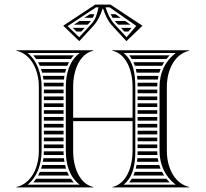

<svg xmlns="http://www.w3.org/2000/svg" viewBox="-20 -820 900 840"><path d="M485.1 -758H464.1C466.7 -752.4 469.5 -747 472.5 -742H508ZM528.2 -728H482.3C483.9 -726 485.6 -724 487.3 -722.1L496.7 -712H551.1ZM555.5 -698H509.6C514.5 -692.7 519.4 -687.3 524.3 -682H541.8ZM393 -758H373.2C365.1 -752.7 357 -747.3 348.9 -742H386.4C388.9 -747.1 391.1 -752.4 393 -758ZM377.6 -728H327.7L303.5 -712H363.3L372.7 -722.1ZM350.4 -698H298.3L314.9 -682H335.7ZM431.1 -782C439.7 -755.8 451.7 -728.3 471.2 -707.2L533.1 -640L603.3 -707.5L463.1 -800H396.9L256.7 -707.5L326.9 -640L388.8 -707.2C408.3 -728.3 420.3 -755.8 428.9 -782ZM411.2 -788C405.1 -760 398.6 -735.5 380 -715.3L326.4 -657.1L275.8 -705.7L400.5 -788ZM441.8 -788H459.5L576.2 -706.7L533.6 -657.1L480 -715.3C462.4 -734.4 450.9 -760.3 442.5 -785.8ZM269 -82C267.3 -87.2 265.9 -92.6 264.6 -98H164.4C163 -92.6 161.4 -87.2 159.6 -82ZM274.1 -68H154.3C151.9 -62.5 149.3 -57.2 146.5 -52H281.8C279 -57.2 276.4 -62.5 274.1 -68ZM290.4 -38H138C134.2 -32.4 130.1 -27 125.7 -22H303C298.4 -27.1 294.2 -32.5 290.4 -38ZM258 -158H172C172 -152.6 171.8 -147.3 171.4 -142H258.5C258.2 -147.3 258 -152.6 258 -158ZM259.6 -128H170.1C169.4 -122.6 168.6 -117.3 167.5 -112H261.8C260.9 -117.3 260.2 -122.6 259.6 -128ZM172 -202H258V-218H172ZM172 -188V-172H258V-188ZM172 -428V-412H258V-428ZM172 -398V-382H258V-398ZM172 -368V-352H258V-368ZM172 -338V-322H258V-338ZM172 -308V-292H258V-308ZM172 -278V-262H258V-278ZM172 -248V-232H258V-248ZM137.9 -562H290.4C294.2 -567.6 298.4 -572.9 303 -578H125.6C130 -572.9 134.1 -567.6 137.9 -562ZM146.4 -548C149.3 -542.8 151.8 -537.5 154.2 -532H274.3C276.6 -537.5 279.1 -542.8 281.9 -548ZM159.6 -518C161.4 -512.8 163 -507.4 164.4 -502H264.8C266 -507.4 267.5 -512.8 269.2 -518ZM167.5 -488C168.5 -482.7 169.4 -477.4 170.1 -472H259.7C260.2 -477.4 261 -482.7 261.9 -488ZM171.4 -458C171.8 -452.7 172 -447.4 172 -442H258C258 -447.4 258.2 -452.7 258.5 -458ZM556.5 -562H708.2C712.5 -567.5 717.2 -572.9 722.2 -578H545.2C549.4 -572.9 553.2 -567.6 556.5 -562ZM563.9 -548C566.2 -542.8 568.3 -537.5 570.1 -532H689.1C691.9 -537.5 695 -542.8 698.3 -548ZM574.2 -518C575.5 -512.8 576.6 -507.4 577.5 -502H677C678.7 -507.4 680.6 -512.8 682.7 -518ZM579.5 -488C580.1 -482.7 580.6 -477.4 581 -472H670.3C671.1 -477.4 672.1 -482.8 673.3 -488ZM581.7 -458C581.9 -452.7 582 -447.4 582 -442H668C668.1 -447.4 668.3 -452.7 668.7 -458ZM668 -202V-218H582V-202ZM668 -188H582V-172H668ZM668 -428H582V-412H668ZM668 -398H582V-382H668ZM668 -368H582V-352H668ZM668 -338H582V-322H668ZM668 -308H582V-292H668ZM668 -278H582V-262H668ZM668 -248H582V-232H668ZM682.5 -82C680.4 -87.2 678.5 -92.6 676.8 -98H577.3C576.4 -92.6 575.2 -87.2 573.9 -82ZM688.9 -68H569.9C568.1 -62.5 566 -57.2 563.7 -52H698.2C694.8 -57.2 691.7 -62.5 688.9 -68ZM708.2 -38H556.5C553.1 -32.4 549.4 -27 545.2 -22H722.2C717.2 -27.2 712.5 -32.5 708.2 -38ZM668 -158H582C582 -152.6 581.9 -147.3 581.7 -142H668.7C668.3 -147.3 668.1 -152.6 668 -158ZM670.2 -128H580.9C580.5 -122.6 580 -117.3 579.4 -112H673.1C671.9 -117.2 671 -122.6 670.2 -128ZM150 -160C150 -82.9 113.7 -15.5 52 -2V0H388V-2C331 -14.4 300 -82.9 300 -160V-290H560V-160C560 -82.9 529 -14.4 472 -2V0H808V-2C746.3 -15.5 710 -82.9 710 -160V-440C710 -517.1 746.3 -584.5 808 -598V-600H472V-598C529 -585.6 560 -517.1 560 -440V-305H300V-440C300 -517.1 331 -585.6 388 -598V-600H52V-598C113.7 -584.5 150 -517.1 150 -440ZM572 -440C572 -499.9 562.6 -555.1 520.6 -588H748.4C701.4 -551.2 678 -499.9 678 -440V-160C678 -100.1 701.4 -48.8 748.4 -12H520.6C562.6 -44.9 572 -100.1 572 -160ZM268 -160C268 -100.1 283.9 -46.8 328.4 -12H100.6C141.2 -43.8 162 -99.7 162 -160V-440C162 -500.8 140.1 -557 100.6 -588H328.4C283.9 -553.2 268 -499.9 268 -440Z"/></svg>

Font: SortefaxS02
Style: Medium
Weight: 500
Designer: gluk
Foundry: gluk
Version: Version 0.261